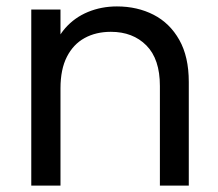

<svg xmlns="http://www.w3.org/2000/svg" viewBox="-20 -578 680 598"><path d="M77.4 0V-548.3H168.4V0ZM478 0V-310.2Q478 -394 436 -436.4Q393.9 -478.9 325.3 -478.9Q278.7 -478.9 243.5 -459.5Q208.3 -440.2 188.4 -401.2Q168.4 -362.2 168.4 -302.9L143.8 -409.5Q153.6 -456.6 182.9 -490Q212.1 -523.4 253.9 -540.7Q295.8 -558 344.2 -558Q407.7 -558 458.4 -532Q509 -506 538.5 -453.6Q568 -401.3 568 -322.6V0Z"/></svg>

Font: Poppins Variable
Style: Regular
Weight: 100
Designer: Jonny Pinhorn
Foundry: Indian Type Foundry
Version: Version 6.000